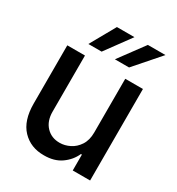

<svg xmlns="http://www.w3.org/2000/svg" viewBox="-181 -870 915 992"><g transform="rotate(30 276.5 -374.5)"><path d="M396.5 -225.6V-545.9H502V0H398.4V-94.7H392.6Q373.5 -51.3 332.3 -22Q291 7.3 229.5 6.8Q150.4 7.3 100.6 -44.9Q50.8 -97.2 50.8 -198.7V-545.9H156.2V-210.9Q156.2 -155.3 187.5 -122.3Q218.8 -89.4 268.1 -89.8Q297.9 -89.8 327.4 -104.5Q356.9 -119.1 376.7 -149.4Q396.5 -179.7 396.5 -225.6ZM299.8 -606.4 410.2 -755.9H515.1L384.3 -606.4ZM141.6 -606.4 225.6 -755.9H330.1L220.7 -606.4Z"/></g></svg>

Font: Inter Tight Medium
Style: Regular
Weight: 500
Designer: Rasmus Andersson
Foundry: rsms
Version: Version 3.004; ttfautohint (v1.8.4.7-5d5b)